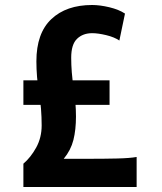

<svg xmlns="http://www.w3.org/2000/svg" viewBox="-20 -745 645 765"><path d="M524.4 0H73.2V-92.8Q102.5 -117.7 124.3 -157.2Q146 -196.8 146 -245.1Q146 -312.5 135.5 -375.7Q125 -439 125 -500.5Q125 -612.8 184.6 -668.9Q244.1 -725.1 347.2 -725.1Q377.9 -725.1 415.8 -716.1Q453.6 -707 478 -690.9L455.6 -583.5Q435.5 -597.2 403.1 -605Q370.6 -612.8 347.2 -612.8Q310.1 -612.8 286.9 -590.3Q263.7 -567.9 263.7 -515.1Q263.7 -458 273.2 -396.7Q282.7 -335.4 282.7 -280.8Q282.7 -228 272.5 -187.3Q262.2 -146.5 233.9 -112.3H329.6Q395.5 -112.3 446.5 -113.5Q497.6 -114.7 524.4 -119.6ZM73.2 -327.1V-424.8H416.5V-327.1Z"/></svg>

Font: Andika
Style: Bold
Weight: 700
Designer: Victor Gaultney, Annie Olsen, Julie Remington, Don Collingsworth, Eric Hays, Becca Hirsbrunner
Foundry: SIL International
Version: Version 6.101